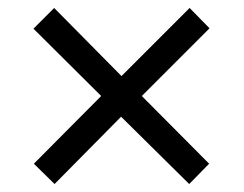

<svg xmlns="http://www.w3.org/2000/svg" viewBox="-20 -594 612 482"><path d="M456 -574 506 -523 336 -353 505 -183 455 -132 284 -301 117 -132 65 -183 234 -353 64 -522 116 -574 285 -403Z"/></svg>

Font: Noto IKEA Simplified Chinese
Style: Regular
Weight: 400
Designer: Monotype Design Team
Foundry: Monotype Imaging Inc.
Version: Version 1.100